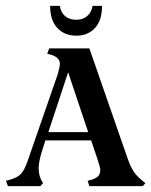

<svg xmlns="http://www.w3.org/2000/svg" viewBox="-25 -631 513 651"><path d="M468 -10 459 0H278L272 -18L287 -22Q302 -27 308.5 -34.5Q315 -42 315 -55Q315 -63 304 -96L284 -155H129L121 -130Q106 -85 106 -62Q106 -40 114 -22L121 -10L112 0H2L-5 -18L10 -22Q34 -29 46 -41.5Q58 -54 69 -86L171 -380Q178 -405 178 -415Q178 -437 146 -446L135 -449L142 -467H278L409 -90Q419 -62 431 -45.5Q443 -29 468 -10ZM274 -183 206 -386 139 -183ZM145 -611H178Q181 -589 195.5 -576.5Q210 -564 234 -564Q256 -564 270.5 -576.5Q285 -589 289 -611H321Q321 -562 297 -536Q273 -510 234 -510Q194 -510 169.5 -536Q145 -562 145 -611Z"/></svg>

Font: Katibeh
Style: Regular
Weight: 400
Designer: Arabic design by Kourosh Beigpour, Latin design by Eduardo Tunni, engineering by Lasse Fister
Version: Version 1.0010g